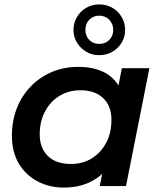

<svg xmlns="http://www.w3.org/2000/svg" viewBox="-20 -843 726 870"><path d="M269 7Q204 7 150.5 -21Q97 -49 65.5 -101.5Q34 -154 34 -228Q34 -296 56.5 -353Q79 -410 120 -452Q161 -494 215.5 -517Q270 -540 335 -540Q402 -540 451 -516Q492 -495 517 -456L532 -534H657L551 0H432L443 -55Q430 -43 416 -34Q355 7 269 7ZM301 -100Q355 -100 396 -125.5Q437 -151 461 -196Q485 -241 485 -300Q485 -362 448 -398Q411 -434 344 -434Q291 -434 249.5 -408.5Q208 -383 184 -338Q160 -293 160 -234Q160 -172 197 -136Q234 -100 301 -100ZM429 -593Q396 -593 370 -609Q344 -625 328.5 -650.5Q313 -676 313 -707Q313 -739 328.5 -765.5Q344 -792 370.5 -807.5Q397 -823 429 -823Q463 -823 489.5 -807.5Q516 -792 531.5 -765.5Q547 -739 547 -707Q547 -676 531.5 -650Q516 -624 489.5 -608.5Q463 -593 429 -593ZM430 -644Q457 -644 475 -662Q493 -680 493 -707Q493 -735 475 -753.5Q457 -772 429 -772Q403 -772 385 -754Q367 -736 367 -707Q367 -680 384.5 -662Q402 -644 430 -644Z"/></svg>

Font: Montserrat Thin SemiBold
Style: Italic
Weight: 600
Italic angle: -11.3°
Version: Version 9.000